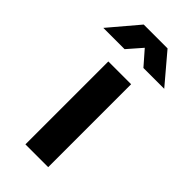

<svg xmlns="http://www.w3.org/2000/svg" viewBox="-330 -839 894 894"><g transform="rotate(45 117.5 -392.0)"><path d="M44 0H194V-546H44ZM-83 -640H57L119 -711L181 -640H318L196 -784H39Z"/></g></svg>

Font: Plus Jakarta Sans ExtraBold
Style: Regular
Weight: 800
Designer: Gumpita Rahayu
Foundry: Tokotype
Version: Version 2.004; ttfautohint (v1.8.3)